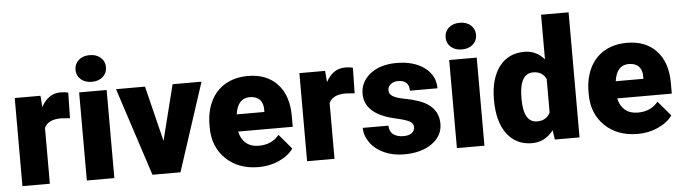

<svg xmlns="http://www.w3.org/2000/svg" viewBox="-47 -944 4074 1147"><g transform="rotate(-5 1990.0 -370.0)"><path d="M365.7 -379.4 311.5 -383.3Q233.9 -383.3 211.9 -334.5V0H47.4V-528.3H201.7L207 -460.4Q248.5 -538.1 322.8 -538.1Q349.1 -538.1 368.7 -532.2Z M598.6 0H433.6V-528.3H598.6ZM423.8 -664.6Q423.8 -699.7 449.2 -722.2Q474.6 -744.6 515.1 -744.6Q555.7 -744.6 581.1 -722.2Q606.4 -699.7 606.4 -664.6Q606.4 -629.4 581.1 -606.9Q555.7 -584.5 515.1 -584.5Q474.6 -584.5 449.2 -606.9Q423.8 -629.4 423.8 -664.6Z M910.6 -195.8 994.1 -528.3H1167.5L995.1 0H827.1L654.8 -528.3H828.6Z M1464.4 9.8Q1342.8 9.8 1267.6 -62.7Q1192.4 -135.3 1192.4 -251.5V-265.1Q1192.4 -346.2 1222.4 -408.2Q1252.4 -470.2 1310.1 -504.2Q1367.7 -538.1 1446.8 -538.1Q1558.1 -538.1 1622.6 -469Q1687 -399.9 1687 -276.4V-212.4H1359.9Q1368.7 -168 1398.4 -142.6Q1428.2 -117.2 1475.6 -117.2Q1553.7 -117.2 1597.7 -171.9L1672.9 -83Q1642.1 -40.5 1585.7 -15.4Q1529.3 9.8 1464.4 9.8ZM1445.8 -411.1Q1373.5 -411.1 1359.9 -315.4H1525.9V-328.1Q1526.9 -367.7 1505.9 -389.4Q1484.9 -411.1 1445.8 -411.1Z M2072.8 -379.4 2018.6 -383.3Q1940.9 -383.3 1918.9 -334.5V0H1754.4V-528.3H1908.7L1914.1 -460.4Q1955.6 -538.1 2029.8 -538.1Q2056.2 -538.1 2075.7 -532.2Z M2408.7 -148.4Q2408.7 -169.4 2386.7 -182.1Q2364.7 -194.8 2303.2 -208.5Q2241.7 -222.2 2201.7 -244.4Q2161.6 -266.6 2140.6 -298.3Q2119.6 -330.1 2119.6 -371.1Q2119.6 -443.8 2179.7 -491Q2239.7 -538.1 2336.9 -538.1Q2441.4 -538.1 2504.9 -490.7Q2568.4 -443.4 2568.4 -366.2H2403.3Q2403.3 -429.7 2336.4 -429.7Q2310.5 -429.7 2293 -415.3Q2275.4 -400.9 2275.4 -379.4Q2275.4 -357.4 2296.9 -343.8Q2318.4 -330.1 2365.5 -321.3Q2412.6 -312.5 2448.2 -300.3Q2567.4 -259.3 2567.4 -153.3Q2567.4 -81.1 2503.2 -35.6Q2439 9.8 2336.9 9.8Q2269 9.8 2215.8 -14.6Q2162.6 -39.1 2132.8 -81.1Q2103 -123 2103 -169.4H2256.8Q2257.8 -132.8 2281.2 -116Q2304.7 -99.1 2341.3 -99.1Q2375 -99.1 2391.8 -112.8Q2408.7 -126.5 2408.7 -148.4Z M2817.9 0H2652.8V-528.3H2817.9ZM2643.1 -664.6Q2643.1 -699.7 2668.5 -722.2Q2693.8 -744.6 2734.4 -744.6Q2774.9 -744.6 2800.3 -722.2Q2825.7 -699.7 2825.7 -664.6Q2825.7 -629.4 2800.3 -606.9Q2774.9 -584.5 2734.4 -584.5Q2693.8 -584.5 2668.5 -606.9Q2643.1 -629.4 2643.1 -664.6Z M2898.4 -268.1Q2898.4 -393.6 2952.6 -465.8Q3006.8 -538.1 3104 -538.1Q3174.8 -538.1 3223.1 -482.4V-750H3388.2V0H3240.2L3231.9 -56.6Q3181.2 9.8 3103 9.8Q3008.8 9.8 2953.6 -62.5Q2898.4 -134.8 2898.4 -268.1ZM3063 -257.8Q3063 -117.2 3145 -117.2Q3199.7 -117.2 3223.1 -163.1V-364.3Q3200.7 -411.1 3146 -411.1Q3069.8 -411.1 3063.5 -288.1Z M3737.3 9.8Q3615.7 9.8 3540.5 -62.7Q3465.3 -135.3 3465.3 -251.5V-265.1Q3465.3 -346.2 3495.4 -408.2Q3525.4 -470.2 3583 -504.2Q3640.6 -538.1 3719.7 -538.1Q3831.1 -538.1 3895.5 -469Q3960 -399.9 3960 -276.4V-212.4H3632.8Q3641.6 -168 3671.4 -142.6Q3701.2 -117.2 3748.5 -117.2Q3826.7 -117.2 3870.6 -171.9L3945.8 -83Q3915 -40.5 3858.6 -15.4Q3802.2 9.8 3737.3 9.8ZM3718.8 -411.1Q3646.5 -411.1 3632.8 -315.4H3798.8V-328.1Q3799.8 -367.7 3778.8 -389.4Q3757.8 -411.1 3718.8 -411.1Z"/></g></svg>

Font: Roboto Black
Style: Regular
Weight: 900
Designer: Google
Version: Version 2.134; 2016